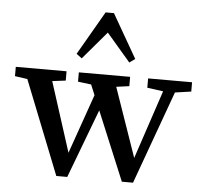

<svg xmlns="http://www.w3.org/2000/svg" viewBox="-52 -786 906 852"><g transform="rotate(5 400.5 -360.0)"><path d="M296.4 -518.6 272 -536.6 384.3 -731H421.4L533.2 -536.6L508.3 -518.6L401.9 -642.6ZM229.5 11.2 64 -406.2 8.3 -414.1V-455.6H234.4V-414.1L174.8 -406.7L274.4 -96.2L367.2 -360.8L348.1 -406.7L289.1 -414.1V-455.6H517.6V-414.1L460 -406.2L566.9 -98.6L668.9 -404.3L597.7 -414.1V-455.6H793.5V-414.1L721.7 -403.8L571.3 11.2H521.5L394 -295.4L278.3 11.2Z"/></g></svg>

Font: Elstob 6pt Medium
Style: Regular
Weight: 500
Designer: Peter S. Baker
Version: Version 1.015